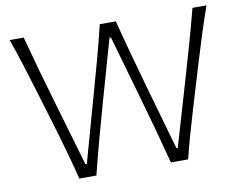

<svg xmlns="http://www.w3.org/2000/svg" viewBox="-79 -839 1192 947"><g transform="rotate(-10 517.0 -366.0)"><path d="M244.6 0Q231 -54.7 213.9 -116.7Q196.8 -178.7 181.2 -231.9L112.3 -460.4Q94.2 -521.5 71 -594.5Q47.9 -667.5 24.9 -732.4H95.2Q117.7 -647.9 143.8 -554.9Q169.9 -461.9 194.8 -377.9L286.6 -64.5H293.5L382.3 -381.8Q405.3 -463.4 430.9 -556.6Q456.5 -649.9 476.1 -732.4H556.6Q578.1 -647.9 603 -556.9Q627.9 -465.8 652.3 -380.4L742.2 -64.5H749L842.3 -382.3Q866.7 -464.8 892.8 -557.1Q918.9 -649.4 940.4 -732.4H1010.7Q986.8 -666 964.4 -594.7Q941.9 -523.4 923.3 -462.4L854 -231.9Q837.4 -177.2 819.8 -114.7Q802.2 -52.2 789.6 0H703.1Q682.1 -81.5 656.7 -173.8Q631.3 -266.1 608.4 -345.7L519 -658.2H511.7L422.9 -345.7Q399.9 -264.6 375 -172.9Q350.1 -81.1 330.1 0Z"/></g></svg>

Font: Pinar-FD Light
Style: Regular
Weight: 300
Designer: Amin Abedi
Version: Version 2.000